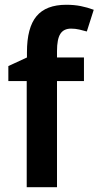

<svg xmlns="http://www.w3.org/2000/svg" viewBox="-20 -785 413 805"><path d="M332 -445H219V0H92V-445H15V-508L93 -544V-566Q93 -669 133 -717Q173 -765 258 -765Q291 -765 318.5 -759.5Q346 -754 373 -744L344 -653Q330 -657 313 -661Q296 -665 278 -665Q247 -665 233 -643Q219 -621 219 -571V-544H332Z"/></svg>

Font: Noto Sans Bengali SemiCondensed SemiBold
Style: Regular
Weight: 600
Width: 4
Designer: Joana Ranito - Universal Thirst; Jelle Bosma - Monotype Design Team
Foundry: Universal Thirst ehf.
Version: Version 3.000; ttfautohint (v1.8.4.7-5d5b)